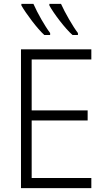

<svg xmlns="http://www.w3.org/2000/svg" viewBox="-20 -968 570 988"><path d="M353 -788H381V-798C356 -830 313 -905 294 -948H234V-940C256 -899 316 -820 353 -788ZM208 -788H238V-798C212 -832 173 -900 152 -948H90V-940C114 -898 172 -820 208 -788ZM88 0H450V-52H143V-348H431V-400H143V-662H450V-714H88Z"/></svg>

Font: Noto Sans Mono Condensed Light
Style: Regular
Weight: 300
Width: 3
Designer: Monotype Design Team
Foundry: Monotype Imaging Inc.
Version: Version 2.014